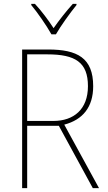

<svg xmlns="http://www.w3.org/2000/svg" viewBox="-20 -969 554 989"><path d="M245 -792H268C293 -836 340 -901 374 -943V-949H355C319 -909 284 -864 256 -824C230 -864 193 -914 160 -949H141V-943C172 -906 220 -837 245 -792ZM228 -714H94V0H120V-321H283L458 0H490L311 -327C406 -352 460 -417 460 -525C460 -671 378 -714 228 -714ZM224 -689C368 -689 433 -648 433 -525C433 -406 360 -346 255 -346H120V-689Z"/></svg>

Font: Noto Sans Gujarati SemiCondensed Thin
Style: Regular
Weight: 100
Width: 4
Designer: Jelle Bosma - Monotype Design Team, Universal Thirst
Foundry: Monotype Imaging Inc.
Version: Version 2.106